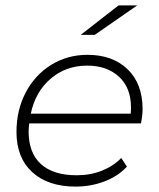

<svg xmlns="http://www.w3.org/2000/svg" viewBox="-20 -687 590 711"><path d="M88 -230Q86 -210 86 -200Q86 -121 131.5 -79.5Q177 -38 264 -38Q315 -38 357.5 -55Q400 -72 429 -102L450 -70Q418 -35 367.5 -15.5Q317 4 260 4Q158 4 99.5 -49.5Q41 -103 41 -198Q41 -279 75 -344Q109 -409 169 -446.5Q229 -484 304 -484Q397 -484 452.5 -430.5Q508 -377 508 -283Q508 -261 502 -230ZM94 -266H464Q465 -274 465 -290Q465 -362 420.5 -403Q376 -444 303 -444Q224 -444 167.5 -395.5Q111 -347 94 -266ZM419 -667H488L331 -558H279Z"/></svg>

Font: Montserrat Ace
Style: Light Italic
Weight: 300
Italic angle: -11.3°
Designer: Julieta Ulanovsky
Foundry: Julieta Ulanovsky
Version: Version 1